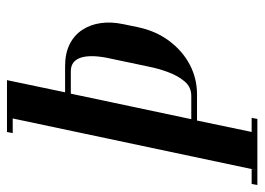

<svg xmlns="http://www.w3.org/2000/svg" viewBox="-176 -618 739 536"><g transform="rotate(-90 193.0 -349.5)"><path d="M134.2 -699H237.8L203.8 -536.8H276.5Q312.5 -536.8 337.9 -524.1Q363.2 -511.5 378 -489Q392.8 -466.5 397 -437.5Q401.2 -408.5 394.2 -375L385.5 -333Q375 -283.2 347.1 -246Q319.2 -208.8 280.8 -188.6Q242.2 -168.5 198.2 -168.5H125L89.8 0H-13.8ZM274.8 -300.2 298 -410Q303.5 -434.5 304.5 -454.8Q305.5 -475 301.5 -489.8Q297.5 -504.5 288 -512.6Q278.5 -520.8 262.2 -520.8H200L128.8 -184.5H193.8Q218.8 -184.5 234.6 -203.6Q250.5 -222.8 260.4 -249.9Q270.2 -277 274.8 -300.2ZM90 -683 93 -699H134.2L131.2 -683ZM-55 0 -52 -16H-10.8L-13.8 0ZM89.8 0 92.8 -16H132.5L129.5 0Z"/></g></svg>

Font: Emberly Black
Style: Italic
Weight: 900
Italic angle: -12°
Designer: Rajesh Rajput
Foundry: Rajesh Rajput
Version: Version 1.000